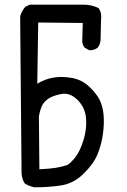

<svg xmlns="http://www.w3.org/2000/svg" viewBox="-20 -799 540 819"><path d="M127 0Q106 -4 86 -16Q74 -34 72 -58L66 -729Q72 -752 88 -770L107 -779H327Q368 -781 401 -764Q415 -744 411 -715L409 -627Q407 -609 397 -596Q381 -583 360 -585L341 -596Q329 -610 331 -631L333 -701L143 -703L139 -442Q174 -463 211 -468.5Q248 -474 289.5 -466Q331 -458 362.5 -427.5Q394 -397 406.5 -370Q419 -343 422 -307Q425 -271 419 -227Q413 -183 396.5 -142Q380 -101 337 -58.5Q294 -16 240 -8Q186 0 127 0ZM267 -95Q282 -104 301.5 -128.5Q321 -153 336 -201Q351 -249 347 -295Q343 -341 310.5 -373Q278 -405 241.5 -398Q205 -391 185.5 -377.5Q166 -364 158 -345.5Q150 -327 146 -302L148 -77Q191 -79 217 -83Q243 -87 267 -95Z"/></svg>

Font: NaniFont Regular
Style: Regular
Weight: 400
Designer: Nanigashitei
Version: Version 1.036